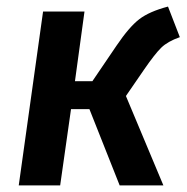

<svg xmlns="http://www.w3.org/2000/svg" viewBox="-20 -564 568 584"><path d="M527 -451Q490 -438 470.5 -419Q451 -400 418 -352L363 -272L477 0H344L252 -232H196L163 0H37L111 -529H237L208 -317H261L335 -426Q373 -482 403.5 -505.5Q434 -529 491 -544Z"/></svg>

Font: FiraGO Medium
Style: Italic
Weight: 500
Italic angle: -8°
Designer: bBox Type GmbH
Foundry: bBox Type GmbH
Version: Version 1.001